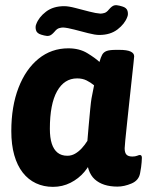

<svg xmlns="http://www.w3.org/2000/svg" viewBox="-20 -718 585 747"><path d="M246 -530Q289 -530 320 -511Q351 -492 367 -477Q372 -495 377.5 -505Q383 -515 394.5 -519.5Q406 -524 432 -524H444Q474 -524 488 -517.5Q502 -511 502 -499Q502 -498 499.5 -473Q497 -448 492.5 -408.5Q488 -369 483.5 -325Q479 -281 474.5 -240.5Q470 -200 467.5 -172.5Q465 -145 465 -141Q465 -124 472 -116.5Q479 -109 495 -109Q506 -109 513.5 -112Q521 -115 524 -115Q532 -115 532 -104Q532 -102 531 -86Q530 -70 525 -44Q520 -16 491.5 -4Q463 8 437 8Q380 8 348.5 -20.5Q317 -49 317 -114V-123L341 -105Q330 -75 308 -49Q286 -23 254.5 -7Q223 9 186 9Q150 9 120 -5Q90 -19 68.5 -46.5Q47 -74 35.5 -114.5Q24 -155 24 -208Q24 -304 52 -376.5Q80 -449 130 -489.5Q180 -530 246 -530ZM280 -413Q255 -413 235.5 -400.5Q216 -388 202 -363Q188 -338 181 -301.5Q174 -265 174 -217Q174 -182 181.5 -159Q189 -136 204 -124Q219 -112 242 -112Q258 -112 272 -120Q286 -128 298 -141Q310 -154 320 -170Q322 -194 325 -228.5Q328 -263 331 -293.5Q334 -324 336 -335Q338 -345 340 -355.5Q342 -366 346 -386Q333 -397 317 -405Q301 -413 280 -413ZM229.9 -694Q246.4 -694 273.3 -687Q300.3 -680 327.2 -673Q354.2 -666 370.7 -665Q377.3 -665 386.1 -667.5Q394.9 -670 403.7 -681Q415.8 -695 424.6 -697Q433.4 -699 444.4 -696L455.4 -693Q473 -688 476.3 -675Q479.6 -662 475.2 -652Q465.3 -625 437.2 -603.5Q409.2 -582 366.3 -582Q349.8 -582 322.8 -589Q295.9 -596 268.9 -603Q242 -610 225.5 -611Q218.9 -611 210.1 -608.5Q201.3 -606 192.5 -595Q180.4 -581 171.6 -579Q162.8 -577 151.8 -580L140.8 -583Q123.2 -588 119.9 -601Q116.6 -614 121 -624Q130.9 -651 158.9 -672.5Q187 -694 229.9 -694Z"/></svg>

Font: Asap VF Beta
Style: Italic
Weight: 400
Italic angle: -6°
Designer: Pablo Cosgaya
Foundry: Pablo Cosgaya
Version: Version 1.007